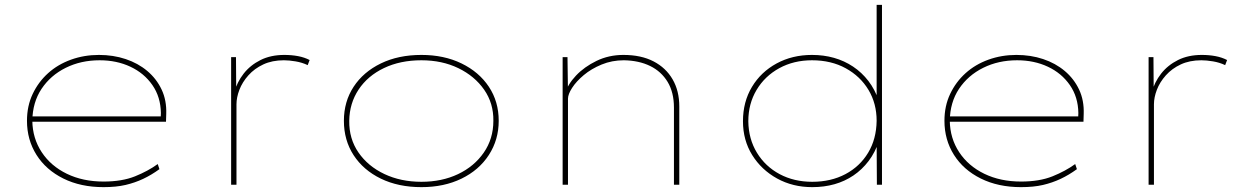

<svg xmlns="http://www.w3.org/2000/svg" viewBox="-20 -760 5134 790"><path d="M406 10Q312 10 240.5 -25.5Q169 -61 130 -123Q91 -185 91 -263Q91 -324 114.5 -373.5Q138 -423 178 -459Q218 -495 272 -514.5Q326 -534 387 -534Q446 -534 497 -517Q548 -500 586 -468Q624 -436 645 -391.5Q666 -347 664 -291L663 -259H103V-281H652L641 -270L642 -295Q641 -361 607 -410Q573 -459 516.5 -485.5Q460 -512 390 -512Q313 -512 250.5 -481Q188 -450 151 -394.5Q114 -339 113 -263Q114 -191 151.5 -134Q189 -77 255 -45Q321 -13 406 -13Q482 -13 535.5 -34.5Q589 -56 629 -85L636 -64Q603 -40 569 -24Q535 -8 496.5 1Q458 10 406 10Z M931 0V-525H951L952 -381L943 -377Q955 -422 982.5 -457Q1010 -492 1052 -513Q1094 -534 1150 -534Q1180 -534 1206.5 -529Q1233 -524 1254 -513L1246 -492Q1223 -503 1196 -507.5Q1169 -512 1148 -512Q1100 -512 1063.5 -495Q1027 -478 1002 -450Q977 -422 965 -390.5Q953 -359 953 -331V0Z M1714 10Q1619 10 1547 -25Q1475 -60 1435 -121.5Q1395 -183 1395 -263Q1395 -342 1435 -403Q1475 -464 1547 -499Q1619 -534 1714 -534Q1807 -534 1879 -499Q1951 -464 1991.5 -403Q2032 -342 2032 -263Q2032 -185 1991.5 -122.5Q1951 -60 1879 -25Q1807 10 1714 10ZM1714 -12Q1798 -12 1864.5 -43.5Q1931 -75 1970.5 -132Q2010 -189 2010 -263Q2011 -335 1972 -391Q1933 -447 1866 -479.5Q1799 -512 1714 -512Q1627 -512 1560 -480Q1493 -448 1455.5 -391.5Q1418 -335 1417 -263Q1416 -189 1455 -132.5Q1494 -76 1561.5 -44Q1629 -12 1714 -12Z M2295 0V-525H2315L2317 -378L2305 -375Q2316 -413 2350 -449Q2384 -485 2434.5 -509.5Q2485 -534 2545 -534Q2618 -534 2669 -507.5Q2720 -481 2747.5 -433.5Q2775 -386 2775 -322V0H2753V-317Q2753 -380 2727 -423Q2701 -466 2655 -488.5Q2609 -511 2547 -512Q2498 -512 2455.5 -494.5Q2413 -477 2382 -451Q2351 -425 2334 -398.5Q2317 -372 2317 -354V0H2307Q2304 0 2301 0Q2298 0 2295 0Z M3322 10Q3242 10 3177.5 -25.5Q3113 -61 3075 -122Q3037 -183 3037 -261Q3037 -341 3074 -402.5Q3111 -464 3175.5 -499Q3240 -534 3321 -534Q3369 -534 3411.5 -522Q3454 -510 3490 -486Q3526 -462 3553 -427Q3580 -392 3596 -345L3587 -346V-740H3609V0H3588L3587 -179L3597 -181Q3581 -133 3554 -97.5Q3527 -62 3491.5 -38Q3456 -14 3413.5 -2Q3371 10 3322 10ZM3322 -12Q3399 -12 3458.5 -43.5Q3518 -75 3552 -131.5Q3586 -188 3587 -263Q3587 -334 3553.5 -390Q3520 -446 3460 -479Q3400 -512 3321 -512Q3246 -512 3186.5 -479.5Q3127 -447 3093 -390Q3059 -333 3059 -261Q3060 -188 3094.5 -131.5Q3129 -75 3188 -43.5Q3247 -12 3322 -12Z M4181 10Q4087 10 4015.5 -25.5Q3944 -61 3905 -123Q3866 -185 3866 -263Q3866 -324 3889.5 -373.5Q3913 -423 3953 -459Q3993 -495 4047 -514.5Q4101 -534 4162 -534Q4221 -534 4272 -517Q4323 -500 4361 -468Q4399 -436 4420 -391.5Q4441 -347 4439 -291L4438 -259H3878V-281H4427L4416 -270L4417 -295Q4416 -361 4382 -410Q4348 -459 4291.5 -485.5Q4235 -512 4165 -512Q4088 -512 4025.5 -481Q3963 -450 3926 -394.5Q3889 -339 3888 -263Q3889 -191 3926.5 -134Q3964 -77 4030 -45Q4096 -13 4181 -13Q4257 -13 4310.5 -34.5Q4364 -56 4404 -85L4411 -64Q4378 -40 4344 -24Q4310 -8 4271.5 1Q4233 10 4181 10Z M4706 0V-525H4726L4727 -381L4718 -377Q4730 -422 4757.5 -457Q4785 -492 4827 -513Q4869 -534 4925 -534Q4955 -534 4981.5 -529Q5008 -524 5029 -513L5021 -492Q4998 -503 4971 -507.5Q4944 -512 4923 -512Q4875 -512 4838.5 -495Q4802 -478 4777 -450Q4752 -422 4740 -390.5Q4728 -359 4728 -331V0Z"/></svg>

Font: Lexend Mega Thin
Style: Regular
Weight: 250
Version: Version 1.007